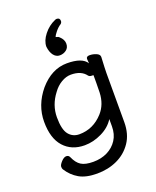

<svg xmlns="http://www.w3.org/2000/svg" viewBox="-169 -855 918 1133"><g transform="rotate(-20 290.0 -289.0)"><path d="M328 -759Q348 -759 348 -739Q348 -729 340 -722Q321 -710 305 -690Q290 -672 286 -660Q288 -660 293 -658Q303 -656 308 -650Q332 -628 332 -602.5Q332 -577 314 -563.5Q296 -550 273 -550Q250 -550 234.5 -570Q219 -590 215 -625Q215 -662 245 -700Q275 -738 317 -756Q323 -759 328 -759ZM499 -457Q495 -381 495 -358V-50Q495 25 460 76.5Q425 128 368 154.5Q311 181 241.5 181Q172 181 129.5 156.5Q87 132 59 88Q55 82 55 70.5Q55 59 72 40.5Q89 22 104 22Q119 22 125 36Q142 75 168 91.5Q194 108 244 108Q294 108 333 88.5Q372 69 395 33.5Q418 -2 418 -51V-97Q391 -53 337.5 -27Q284 -1 230 -1Q148 -1 99.5 -55Q51 -109 51 -213Q51 -317 123 -404Q199 -492 295 -492Q391 -492 418 -447L416 -475Q416 -491 437 -491Q458 -491 478.5 -482.5Q499 -474 499 -458ZM419 -372Q420 -373 407.5 -373Q395 -373 388 -381Q359 -421 294 -421Q264 -421 233.5 -403Q203 -385 181 -354Q131 -289 131 -212Q131 -135 156 -104Q181 -73 222 -73Q310 -73 372 -142Q415 -190 418 -263Q419 -290 419 -324Z"/></g></svg>

Font: LXGW WenKai Lite
Style: Bold
Weight: 700
Designer: LXGW / Fontworks Inc.
Foundry: LXGW / Fontworks Inc.
Version: Version 1.330;April 28, 2024